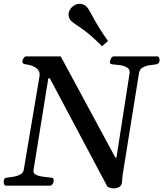

<svg xmlns="http://www.w3.org/2000/svg" viewBox="-26 -995 876 1029"><path d="M6.3 0Q-0.5 0 -3.4 -6.8Q-6.3 -13.7 -6.3 -19.5Q-6.3 -29.8 -2.7 -35.9Q1 -42 11.7 -43Q27.3 -44.4 47.4 -47.9Q67.4 -51.3 83 -59.8Q98.6 -68.4 101.1 -84L186 -587.9Q186.5 -590.8 186.5 -595.2Q186.5 -613.8 174.1 -625.2Q161.6 -636.7 144.3 -642.8Q127 -648.9 113.3 -649.9Q92.8 -651.9 93.8 -666.5Q94.2 -672.9 100.3 -682.9Q106.4 -692.9 114.7 -692.9H299.3L592.3 -150.4H598.1L668.5 -602.5Q668.9 -604.5 668.9 -607.9Q668.9 -626.5 652.1 -635Q635.3 -643.6 614 -646.2Q592.8 -648.9 578.6 -649.9Q562 -651.4 562.5 -662.1Q563 -671.4 569.1 -682.1Q575.2 -692.9 584 -692.9H816.4Q824.7 -692.9 827.4 -683.6Q830.1 -674.3 829.1 -668.9Q826.7 -651.9 809.6 -649.9Q794.4 -648.4 774.4 -645.3Q754.4 -642.1 738.3 -632.8Q722.2 -623.5 718.8 -602.5L630.9 -55.2Q629.4 -45.9 629.6 -39.8Q629.9 -33.7 627.9 -19.5Q626 1 611.8 7.8Q597.7 14.6 584 14.6Q579.1 14.6 571.5 13.2Q564 11.7 557.4 9.3Q550.8 6.8 548.8 3.9L241.2 -575.2H232.9L153.3 -81.5Q151.4 -64.9 168.7 -57.4Q186 -49.8 209 -47.4Q231.9 -44.9 246.6 -43Q254.4 -42 258.1 -39.6Q261.7 -37.1 261.7 -30.3Q261.7 -15.6 255.4 -7.8Q249 0 242.2 0ZM521 -747.1Q456.5 -812 410.6 -842.8Q364.7 -873.5 354.5 -883.8Q341.3 -897.9 341.3 -916.5Q341.3 -926.8 345.9 -937.7Q350.6 -948.7 361.3 -958.5Q379.4 -974.6 399.9 -974.6Q412.6 -974.6 423.1 -969.5Q433.6 -964.4 439.9 -957Q449.7 -946.3 476.8 -895.5Q503.9 -844.7 552.7 -775.4Z"/></svg>

Font: Gelasio Medium
Style: Italic
Weight: 500
Italic angle: -8.5°
Designer: Eben Sorkin
Foundry: Eben Sorkin
Version: Version 1.008